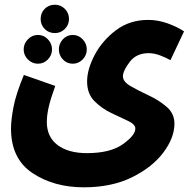

<svg xmlns="http://www.w3.org/2000/svg" viewBox="-20 -570 832 820"><path d="M27 -21Q27 108 118.5 169Q210 230 338 230Q457 230 544 187Q631 144 678 81Q725 18 725 -42Q725 -85 692 -113.5Q659 -142 615 -162.5Q571 -183 538 -202Q505 -221 505 -244Q505 -267 533.5 -305Q562 -343 615 -343Q638 -343 663.5 -333.5Q689 -324 708 -313L766 -436Q736 -456 695 -470.5Q654 -485 613 -485Q534 -485 475.5 -441Q417 -397 384.5 -335.5Q352 -274 352 -222Q352 -170 383 -138.5Q414 -107 455 -87.5Q496 -68 527 -53.5Q558 -39 558 -21Q558 8 504.5 46Q451 84 351 84Q272 84 226 49.5Q180 15 180 -49Q180 -78 188 -113Q196 -148 216 -203L82 -250Q48 -168 37.5 -112.5Q27 -57 27 -21ZM214.6 -428.7Q239.3 -428.7 257 -446.4Q274.7 -464.1 274.7 -488.8Q274.7 -514.5 257 -532.2Q239.3 -549.8 214.6 -549.8Q188.1 -549.8 170.8 -532.2Q153.6 -514.5 153.6 -488.8Q153.6 -464.1 170.8 -446.4Q188.1 -428.7 214.6 -428.7ZM142.1 -297.9Q166.8 -297.9 184.5 -316Q202.2 -334.2 202.2 -358.9Q202.2 -383.7 184.5 -402.2Q166.8 -420.8 142.1 -420.8Q117.4 -420.8 99.2 -402.2Q81.1 -383.7 81.1 -358.9Q81.1 -334.2 99.2 -316Q117.4 -297.9 142.1 -297.9ZM290.6 -297.9Q315.3 -297.9 333 -316Q350.7 -334.2 350.7 -358.9Q350.7 -383.7 333 -402.2Q315.3 -420.8 290.6 -420.8Q265.8 -420.8 248.6 -402.2Q231.4 -383.7 231.4 -358.9Q231.4 -334.2 248.6 -316Q265.8 -297.9 290.6 -297.9Z"/></svg>

Font: Noto Sans Arabic Condensed Extra
Style: Regular
Weight: 800
Width: 3
Designer: Nadine Chahine - Monotype Design Team
Foundry: Monotype Imaging Inc.
Version: Version 1.902